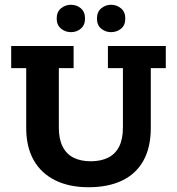

<svg xmlns="http://www.w3.org/2000/svg" viewBox="-20 -776 743 806"><path d="M352 10Q270 10 211 -19.5Q152 -49 121 -104.5Q90 -160 90 -239V-490H27V-583H289V-490H227V-240Q227 -192 243 -160.5Q259 -129 289 -114Q319 -99 361 -99Q403 -99 433.5 -114Q464 -129 480 -160.5Q496 -192 496 -240V-490H433V-583H676V-490H613V-239Q613 -157 582 -101.5Q551 -46 492.5 -18Q434 10 352 10ZM278 -641Q254 -641 236 -656Q218 -671 218 -698Q218 -726 236 -741Q254 -756 278 -756Q302 -756 319.5 -741Q337 -726 337 -698Q337 -671 319.5 -656Q302 -641 278 -641ZM446 -641Q423 -641 405 -655.5Q387 -670 387 -698Q387 -726 405 -741Q423 -756 446 -756Q470 -756 488 -741Q506 -726 506 -698Q506 -670 488 -655.5Q470 -641 446 -641Z"/></svg>

Font: Rokkitt
Style: Bold
Weight: 700
Designer: Vernon Adams
Foundry: Vernon Adams
Version: Version 3.103